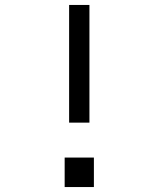

<svg xmlns="http://www.w3.org/2000/svg" viewBox="-20 -755 640 775"><path d="M341 -260H259V-735H341ZM241 0V-119H359V0Z"/></svg>

Font: Monocode
Style: Regular
Weight: 400
Designer: Belleve Invis
Foundry: Belleve Invis
Version: Version 16.1.0; ttfautohint (v1.8.4)